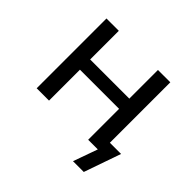

<svg xmlns="http://www.w3.org/2000/svg" viewBox="-152 -660 957 957"><g transform="rotate(45 326.0 -181.5)"><path d="M475 129 521 0H456V-66H619L551 129ZM90 0V-492H177V-290H453V-492H540V0H453V-218H177V0Z"/></g></svg>

Font: Nunito Sans 9pt
Style: Regular
Weight: 400
Version: Version 3.101;gftools[0.9.27]